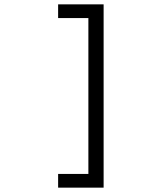

<svg xmlns="http://www.w3.org/2000/svg" viewBox="-20 -732 656 882"><path d="M247 130V67H386V-649H247V-712H456V130Z"/></svg>

Font: Overpass Mono Light
Style: Regular
Weight: 300
Monospace: yes
Designer: Delve Withrington, Dave Bailey
Foundry: Delve Fonts
Version: Version 1.000;DELV;Overpass